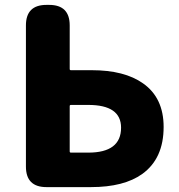

<svg xmlns="http://www.w3.org/2000/svg" viewBox="-20 -765 730 785"><path d="M170 0Q86 0 86 -84V-661Q86 -745 170 -745H181Q265 -745 265 -661V-483Q265 -478 270 -478H355Q489 -478 565 -424Q649 -365 649 -246Q649 -117 562 -54Q487 0 352 0ZM265 -146Q265 -141 270 -141H341Q475 -141 475 -243Q475 -336 341 -336H270Q265 -336 265 -331Z"/></svg>

Font: Resource Han Rounded KR Heavy
Style: Regular
Weight: 900
Designer: Cyano Hao (round all glyphs); Ryoko NISHIZUKA 西塚涼子 (kana, bopomofo & ideographs); Paul D. Hunt (Latin, Greek & Cyrillic)
Foundry: Cyano Hao
Version: 0.990